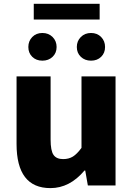

<svg xmlns="http://www.w3.org/2000/svg" viewBox="-20 -968 693 1002"><path d="M243.2 13.7Q66.4 13.7 66.4 -216.8V-569.3H244.1V-239.3Q244.1 -181.6 259.3 -159.7Q274.4 -137.7 309.6 -137.7Q338.9 -137.7 360.4 -150.9Q381.8 -164.1 405.3 -196.3V-569.3H583V0H438.5L424.8 -78.1H420.9Q343.8 13.7 243.2 13.7ZM254.4 -671.4Q233.4 -651.4 201.2 -651.4Q168.9 -651.4 148.4 -671.4Q127.9 -691.4 127.9 -722.7Q127.9 -753.9 148.4 -774.9Q168.9 -795.9 201.2 -795.9Q233.4 -795.9 254.4 -774.9Q275.4 -753.9 275.4 -722.7Q275.4 -691.4 254.4 -671.4ZM156.2 -866.2V-948.2H500V-866.2ZM507.8 -671.4Q487.3 -651.4 455.1 -651.4Q422.9 -651.4 401.9 -671.4Q380.9 -691.4 380.9 -722.7Q380.9 -753.9 401.9 -774.9Q422.9 -795.9 455.1 -795.9Q487.3 -795.9 507.8 -774.9Q528.3 -753.9 528.3 -722.7Q528.3 -691.4 507.8 -671.4Z"/></svg>

Font: Gen Shin Gothic Heavy
Style: Bold
Weight: 900
Designer: [Source Han Sans]
Ryoko NISHIZUKA  (kana & ideographs); Paul D. Hunt (Latin, Greek & Cyrillic); Wenlong ZHANG  (bopomofo
Version: Version 1.002.20150607